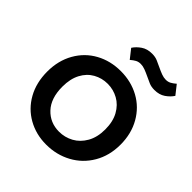

<svg xmlns="http://www.w3.org/2000/svg" viewBox="-202 -890 1042 1042"><g transform="rotate(45 319.0 -369.0)"><path d="M38 -276Q38 -360 75 -425Q112 -490 176 -525Q240 -560 319 -560Q398 -560 462 -525Q526 -490 563 -425Q600 -360 600 -276Q600 -192 562 -127Q524 -62 458.5 -26.5Q393 9 314 9Q236 9 173 -26.5Q110 -62 74 -126.5Q38 -191 38 -276ZM483 -276Q483 -336 460 -377.5Q437 -419 399 -440Q361 -461 317 -461Q273 -461 235.5 -440Q198 -419 176 -377.5Q154 -336 154 -276Q154 -187 199.5 -138.5Q245 -90 314 -90Q358 -90 396.5 -111Q435 -132 459 -174Q483 -216 483 -276ZM520 -616Q495 -616 477 -624Q459 -632 442 -640Q419 -651 401.5 -657.5Q384 -664 368 -664Q351 -664 338 -657Q325 -650 310 -637L269 -689Q284 -712 309.5 -729.5Q335 -747 372 -747Q397 -747 415 -739Q433 -731 450 -723Q473 -712 490.5 -705.5Q508 -699 524 -699Q541 -699 554 -706Q567 -713 582 -726L623 -674Q608 -651 582.5 -633.5Q557 -616 520 -616Z"/></g></svg>

Font: IBM-Poppins
Style: Poppins-Medium
Weight: 500
Designer: Mike Abbink, Paul van der Laan, Pieter van Rosmalen, Ben Mitchell, Mark Frömberg
Foundry: Bold Monday
Version: Version 1.1